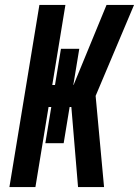

<svg xmlns="http://www.w3.org/2000/svg" viewBox="-20 -755 561 775"><path d="M295 0 268 -323H261L237 -177H163L187 -323H176L123 0H18L139 -735H244L191 -412H202L226 -558H300L276 -412H277L410 -735H521L366 -368L400 0Z"/></svg>

Font: Iosevka Term Curly Extrabold
Style: Italic
Weight: 800
Italic angle: -9°
Designer: Belleve Invis
Foundry: Belleve Invis
Version: Version 32.3.0